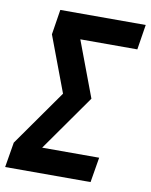

<svg xmlns="http://www.w3.org/2000/svg" viewBox="-83 -797 675 859"><g transform="rotate(10 254.5 -367.5)"><path d="M0 0 19 -114 198 -368 103 -621 121 -735H509L491 -621H232L327 -368L148 -114H407L388 0Z"/></g></svg>

Font: Iosevka Term Curly Heavy
Style: Italic
Weight: 900
Italic angle: -9°
Designer: Belleve Invis
Foundry: Belleve Invis
Version: Version 32.3.0